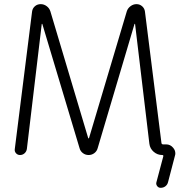

<svg xmlns="http://www.w3.org/2000/svg" viewBox="-20 -774 899 932"><path d="M408.2 -103.5Q408.2 -102.5 410.2 -102.5Q412.1 -102.5 412.1 -103.5L595.7 -719.7Q600.6 -734.4 613.8 -744.1Q627 -753.9 642.6 -753.9Q658.2 -753.9 669.9 -743.7Q681.6 -733.4 683.6 -717.8L763.7 -80.1Q764.6 -73.2 771.5 -73.2H786.1Q807.6 -73.2 821.3 -55.7Q831.1 -43.9 831.1 -29.3Q831.1 -23.4 829.1 -17.6L795.9 109.4Q793 122.1 783.2 129.9Q773.4 137.7 759.8 137.7Q749 137.7 742.7 128.9Q736.3 120.1 739.3 110.4L772.5 -14.6Q774.4 -21.5 767.6 -21.5Q744.1 -21.5 726.1 -37.1Q708 -52.7 705.1 -76.2L635.7 -657.2Q635.7 -658.2 634.3 -658.2Q632.8 -658.2 632.8 -657.2L454.1 -54.7Q450.2 -40 438 -30.8Q425.8 -21.5 410.2 -21.5Q394.5 -21.5 382.3 -30.8Q370.1 -40 366.2 -54.7L185.5 -657.2Q185.5 -658.2 184.1 -658.2Q182.6 -658.2 182.6 -657.2L110.4 -50.8Q108.4 -38.1 99.1 -29.8Q89.8 -21.5 77.1 -21.5Q65.4 -21.5 57.6 -30.3Q49.8 -39.1 51.8 -50.8L135.7 -717.8Q137.7 -733.4 149.4 -743.7Q161.1 -753.9 177.7 -753.9Q193.4 -753.9 206.5 -744.1Q219.7 -734.4 224.6 -718.8Z"/></svg>

Font: Gen Jyuu Gothic P Light
Style: Regular
Weight: 200
Designer: [Source Han Sans]
Ryoko NISHIZUKA  (kana & ideographs); Paul D. Hunt (Latin, Greek & Cyrillic); Wenlong ZHANG  (bopomofo
Version: Version 1.002.20150607